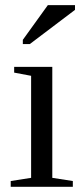

<svg xmlns="http://www.w3.org/2000/svg" viewBox="-20 -715 318 735"><path d="M180.2 -34.2 258.8 -22V0H21V-22L99.1 -34.2V-424.8L34.2 -437V-459H180.2ZM67.4 -546.4V-562.5L163.1 -695.3H267.1V-677.2L94.2 -546.4Z"/></svg>

Font: Times New Roman
Style: Regular
Weight: 400
Designer: Steve Matteson
Foundry: Ascender Corporation
Version: Version 2.00.3